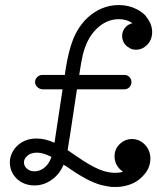

<svg xmlns="http://www.w3.org/2000/svg" viewBox="-20 -706 623 761"><path d="M505 -614Q483 -630 451 -630Q401 -630 361 -590Q324 -553 308 -488Q301 -457 295 -415Q294 -412 294 -409H473Q485 -409 493 -400.5Q501 -392 501 -380.5Q501 -369 493 -360.5Q485 -352 473 -352H285Q250 -118 248 -111Q261 -102 277 -91Q351 -39 395 -27Q417 -21 437 -21Q454 -21 468 -25Q456 -33 447 -45Q434 -63 434 -86Q434 -118 458 -138Q477 -155 502 -155Q532 -155 553 -134Q576 -111 576 -77Q576 -37 544 -6Q517 22 475 31Q457 35 444.5 35Q432 35 423 35Q404 33 380 27Q327 13 244 -46Q238 -50 232 -53Q216 -15 184.5 7Q153 29 117 29Q74 29 45 1Q19 -26 19 -63Q19 -81 27 -98Q36 -119 55 -134Q84 -157 125 -157Q159 -157 196 -140L228 -352H148Q136 -353 128 -361Q119 -369 119 -380.5Q119 -392 127.5 -400.5Q136 -409 148 -409H237L239 -424Q255 -530 285 -582Q321 -645 382 -672Q415 -686 451 -686Q490 -686 523 -669Q540 -660 554 -647L563 -635Q583 -609 583 -579Q583 -548 563 -528Q544 -509 519 -509Q505 -509 495.5 -514.5Q486 -520 480 -525Q464 -541 464 -564Q464 -584 479 -600Q491 -611 505 -614ZM184 -84Q151 -101 127 -101Q100 -101 86 -86Q75 -76 75 -62Q75 -49 85 -39Q98 -27 116 -27Q147 -27 169 -55Q178 -67 184 -84Z"/></svg>

Font: TT2020Base
Style: Italic
Weight: 400
Italic angle: -15°
Version: Version 0.2.000